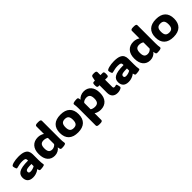

<svg xmlns="http://www.w3.org/2000/svg" viewBox="330 -2326 4103 4103"><g transform="rotate(-45 2381.5 -274.0)"><path d="M204 8Q120 8 78 -33.5Q36 -75 36 -150Q36 -189 51 -221.5Q66 -254 103.5 -277.5Q141 -301 208 -313.5Q275 -326 379 -326V-345Q379 -377 358 -390Q337 -403 279 -403Q232 -403 195.5 -396Q159 -389 134.5 -382Q110 -375 99 -375Q88 -375 79.5 -392.5Q71 -410 66 -431.5Q61 -453 61 -465Q61 -479 81.5 -491Q102 -503 135.5 -512Q169 -521 209.5 -526Q250 -531 289 -531Q393 -531 448.5 -507.5Q504 -484 525 -443Q546 -402 546 -349V-176Q546 -129 548.5 -101.5Q551 -74 554 -59Q557 -44 557 -33Q557 -22 543 -15.5Q529 -9 508 -5.5Q487 -2 465.5 -0.5Q444 1 429 1Q409 1 402.5 -15.5Q396 -32 390 -57Q375 -44 347.5 -29Q320 -14 283.5 -3Q247 8 204 8ZM256 -120Q289 -120 325.5 -132Q362 -144 379 -157V-223Q305 -223 266.5 -217Q228 -211 214.5 -197.5Q201 -184 201 -163Q201 -141 213 -130.5Q225 -120 256 -120Z M859 8Q757 8 697.5 -61.5Q638 -131 638 -262Q638 -390 702 -460.5Q766 -531 878 -531Q920 -531 959 -518.5Q998 -506 1022 -487V-716Q1022 -735 1038.5 -744.5Q1055 -754 1091 -754H1121Q1157 -754 1173.5 -744.5Q1190 -735 1190 -716V-174Q1190 -127 1192.5 -102Q1195 -77 1197.5 -63.5Q1200 -50 1200 -39Q1200 -22 1178.5 -13.5Q1157 -5 1128.5 -2.5Q1100 0 1080 0Q1051 0 1043 -14.5Q1035 -29 1028 -76Q1003 -39 958 -15.5Q913 8 859 8ZM914 -126Q947 -126 977 -142Q1007 -158 1022 -181V-367Q1007 -381 978 -389.5Q949 -398 919 -398Q861 -398 835 -365.5Q809 -333 809 -261Q809 -191 834 -158.5Q859 -126 914 -126Z M1562 8Q1422 8 1349 -61.5Q1276 -131 1276 -262Q1276 -393 1349 -462Q1422 -531 1562 -531Q1701 -531 1773.5 -462Q1846 -393 1846 -262Q1846 -131 1773.5 -61.5Q1701 8 1562 8ZM1562 -125Q1622 -125 1648.5 -158Q1675 -191 1675 -262Q1675 -333 1648.5 -365.5Q1622 -398 1562 -398Q1501 -398 1474 -365.5Q1447 -333 1447 -262Q1447 -191 1474 -158Q1501 -125 1562 -125Z M2001 206Q1965 206 1948.5 196.5Q1932 187 1932 168V-349Q1932 -396 1929.5 -421Q1927 -446 1924.5 -459Q1922 -472 1922 -483Q1922 -500 1944 -508Q1966 -516 1995 -519Q2024 -522 2044 -522Q2072 -522 2079.5 -508Q2087 -494 2093 -452Q2117 -486 2164 -508.5Q2211 -531 2264 -531Q2367 -531 2429 -461Q2491 -391 2491 -261Q2491 -133 2426 -62.5Q2361 8 2249 8Q2204 8 2163.5 -5Q2123 -18 2100 -36V168Q2100 187 2083.5 196.5Q2067 206 2031 206ZM2206 -125Q2266 -125 2293 -157.5Q2320 -190 2320 -262Q2320 -332 2294 -364.5Q2268 -397 2211 -397Q2176 -397 2145 -383Q2114 -369 2100 -348V-156Q2115 -142 2145 -133.5Q2175 -125 2206 -125Z M2758 8Q2681 8 2639 -34.5Q2597 -77 2597 -156V-384H2562Q2526 -384 2526 -440V-468Q2526 -523 2562 -523H2597L2616 -614Q2621 -633 2634.5 -641.5Q2648 -650 2675 -650H2704Q2765 -650 2765 -613V-523H2834Q2869 -523 2869 -468V-440Q2869 -384 2834 -384H2765V-169Q2765 -146 2773.5 -137.5Q2782 -129 2802 -129Q2820 -129 2833 -134.5Q2846 -140 2853 -140Q2862 -140 2869.5 -121Q2877 -102 2881.5 -79Q2886 -56 2886 -46Q2886 -32 2867 -20Q2848 -8 2819 0Q2790 8 2758 8Z M3091 8Q3007 8 2965 -33.5Q2923 -75 2923 -150Q2923 -189 2938 -221.5Q2953 -254 2990.5 -277.5Q3028 -301 3095 -313.5Q3162 -326 3266 -326V-345Q3266 -377 3245 -390Q3224 -403 3166 -403Q3119 -403 3082.5 -396Q3046 -389 3021.5 -382Q2997 -375 2986 -375Q2975 -375 2966.5 -392.5Q2958 -410 2953 -431.5Q2948 -453 2948 -465Q2948 -479 2968.5 -491Q2989 -503 3022.5 -512Q3056 -521 3096.5 -526Q3137 -531 3176 -531Q3280 -531 3335.5 -507.5Q3391 -484 3412 -443Q3433 -402 3433 -349V-176Q3433 -129 3435.5 -101.5Q3438 -74 3441 -59Q3444 -44 3444 -33Q3444 -22 3430 -15.5Q3416 -9 3395 -5.5Q3374 -2 3352.5 -0.5Q3331 1 3316 1Q3296 1 3289.5 -15.5Q3283 -32 3277 -57Q3262 -44 3234.5 -29Q3207 -14 3170.5 -3Q3134 8 3091 8ZM3143 -120Q3176 -120 3212.5 -132Q3249 -144 3266 -157V-223Q3192 -223 3153.5 -217Q3115 -211 3101.5 -197.5Q3088 -184 3088 -163Q3088 -141 3100 -130.5Q3112 -120 3143 -120Z M3746 8Q3644 8 3584.5 -61.5Q3525 -131 3525 -262Q3525 -390 3589 -460.5Q3653 -531 3765 -531Q3807 -531 3846 -518.5Q3885 -506 3909 -487V-716Q3909 -735 3925.5 -744.5Q3942 -754 3978 -754H4008Q4044 -754 4060.5 -744.5Q4077 -735 4077 -716V-174Q4077 -127 4079.5 -102Q4082 -77 4084.5 -63.5Q4087 -50 4087 -39Q4087 -22 4065.5 -13.5Q4044 -5 4015.5 -2.5Q3987 0 3967 0Q3938 0 3930 -14.5Q3922 -29 3915 -76Q3890 -39 3845 -15.5Q3800 8 3746 8ZM3801 -126Q3834 -126 3864 -142Q3894 -158 3909 -181V-367Q3894 -381 3865 -389.5Q3836 -398 3806 -398Q3748 -398 3722 -365.5Q3696 -333 3696 -261Q3696 -191 3721 -158.5Q3746 -126 3801 -126Z M4449 8Q4309 8 4236 -61.5Q4163 -131 4163 -262Q4163 -393 4236 -462Q4309 -531 4449 -531Q4588 -531 4660.5 -462Q4733 -393 4733 -262Q4733 -131 4660.5 -61.5Q4588 8 4449 8ZM4449 -125Q4509 -125 4535.5 -158Q4562 -191 4562 -262Q4562 -333 4535.5 -365.5Q4509 -398 4449 -398Q4388 -398 4361 -365.5Q4334 -333 4334 -262Q4334 -191 4361 -158Q4388 -125 4449 -125Z"/></g></svg>

Font: Asap Semi Expanded ExtraBold
Style: Regular
Weight: 800
Width: 6
Designer: Pablo Cosgaya
Foundry: Omnibus-Type
Version: Version 3.001; ttfautohint (v1.8.4.7-5d5b)